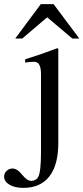

<svg xmlns="http://www.w3.org/2000/svg" viewBox="-90 -694 405 932"><path d="M295 -507H261L139 -610L18 -507H-16L108 -674H170ZM193 -457V0Q193 107 149.5 162.5Q106 218 23 218Q-18 218 -44 202.5Q-70 187 -70 163Q-70 147 -58 135.5Q-46 124 -29 124Q-6 124 19 156Q42 184 61 184Q84 184 95 166Q109 141 109 45V-334Q109 -394 77 -394Q53 -394 37 -391L32 -390V-406Q112 -431 188 -460Z"/></svg>

Font: STIX Math
Style: Regular
Weight: 400
Designer: MicroPress Inc., with final additions and corrections provided by Coen Hoffman, Elsevier (retired)
Version: Version 1.1.1